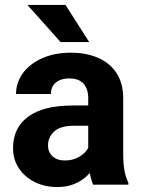

<svg xmlns="http://www.w3.org/2000/svg" viewBox="-20 -753 577 783"><path d="M339.8 -353Q339.8 -389.6 321 -411.4Q302.2 -433.1 262.2 -433.1Q239.3 -433.1 222.4 -425.5Q205.6 -418 196.5 -403.8Q187.5 -389.6 187.5 -369.6H45.4Q45.4 -416 73 -454.1Q100.6 -492.2 151.1 -515.1Q201.7 -538.1 270 -538.1Q331.1 -538.1 379.2 -517.6Q427.2 -497.1 454.8 -455.6Q482.4 -414.1 482.4 -352.1V-128.9Q482.4 -84 487.8 -56.4Q493.2 -28.8 503.4 -8.3V0H359.9Q350.1 -22 345 -54.9Q339.8 -87.9 339.8 -121.6ZM358.4 -240.2H282.7Q226.6 -240.2 201.2 -217Q175.8 -193.8 175.8 -159.2Q175.8 -133.3 194.1 -116Q212.4 -98.6 244.1 -98.6Q275.4 -98.6 298.6 -111.1Q321.8 -123.5 334.5 -141.4Q347.2 -159.2 346.7 -174.3L384.8 -112.8Q377.9 -92.8 364.5 -71.5Q351.1 -50.3 330.6 -32Q310.1 -13.7 281 -2Q252 9.8 213.4 9.8Q162.6 9.8 121.8 -10.5Q81.1 -30.8 57.1 -66.7Q33.2 -102.5 33.2 -148.9Q33.2 -231.9 95 -277.3Q156.7 -322.8 277.3 -322.8H358.4ZM343.8 -581.5H227.1L91.8 -732.9H247.1Z"/></svg>

Font: Heebo
Style: Bold
Weight: 700
Designer: Oded Ezer
Foundry: Ezer Type House
Version: Version 3.100